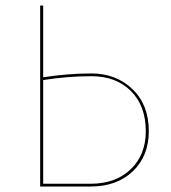

<svg xmlns="http://www.w3.org/2000/svg" viewBox="-20 -678 622 698"><path d="M312 -411Q402 -411 461.5 -354Q521 -297 521 -201Q521 -111 463 -55.5Q405 0 310 0H126V-658H137V-397Q227 -411 312 -411ZM310 -10Q400 -10 455 -62.5Q510 -115 510 -201Q510 -293 456 -347Q402 -401 312 -401Q227 -401 137 -387V-10Z"/></svg>

Font: EauTest Hairline
Style: Regular
Weight: 250
Designer: Christian Thalmann (Catharsis Fonts)
Version: Version 0.001;PS 000.001;hotconv 1.0.88;makeotf.lib2.5.64775